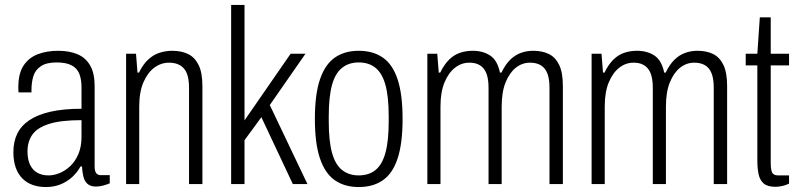

<svg xmlns="http://www.w3.org/2000/svg" viewBox="-20 -743 3223 775"><path d="M165 12Q136 12 112 3.5Q88 -5 70.5 -22.5Q53 -40 43.5 -66.5Q34 -93 34 -129Q34 -171 49.5 -203Q65 -235 98 -257.5Q131 -280 183.5 -292Q236 -304 309 -304V-390Q309 -423 300 -445.5Q291 -468 268.5 -479.5Q246 -491 209 -491Q167 -491 144.5 -475.5Q122 -460 114.5 -435Q107 -410 107 -379V-370H55Q54 -375 54 -379.5Q54 -384 54 -391Q54 -447 75.5 -479Q97 -511 133.5 -524.5Q170 -538 215 -538Q260 -538 293 -524Q326 -510 344 -478.5Q362 -447 362 -396V-71Q362 -52 368.5 -44Q375 -36 386 -36H423V-3Q411 2 396.5 6Q382 10 367 10Q345 10 333 -1Q321 -12 316.5 -30.5Q312 -49 311 -71H305Q291 -46 270.5 -27.5Q250 -9 223.5 1.5Q197 12 165 12ZM176 -35Q198 -35 221 -44.5Q244 -54 264 -73Q284 -92 296.5 -121.5Q309 -151 309 -190V-258Q226 -258 178.5 -243Q131 -228 111 -200Q91 -172 91 -132Q91 -99 101.5 -77.5Q112 -56 131 -45.5Q150 -35 176 -35Z M489 0V-526H529L535 -450H541Q557 -483 578 -502.5Q599 -522 624 -530Q649 -538 675 -538Q712 -538 739 -525Q766 -512 781.5 -481Q797 -450 797 -395V0H743V-388Q743 -414 738.5 -433Q734 -452 724 -464.5Q714 -477 698.5 -483.5Q683 -490 662 -490Q630 -490 603 -470Q576 -450 559 -411Q542 -372 542 -313V0Z M913 0V-723H967V-257L1153 -526H1213L1069 -319L1221 0H1162L1035 -270L967 -177V0Z M1428 12Q1371 12 1331.5 -15.5Q1292 -43 1271.5 -103.5Q1251 -164 1251 -263Q1251 -362 1271.5 -422.5Q1292 -483 1331.5 -510.5Q1371 -538 1428 -538Q1486 -538 1525.5 -510.5Q1565 -483 1585 -422.5Q1605 -362 1605 -263Q1605 -164 1585 -103.5Q1565 -43 1525.5 -15.5Q1486 12 1428 12ZM1428 -35Q1469 -35 1496 -57Q1523 -79 1536 -127Q1549 -175 1549 -253V-273Q1549 -352 1536 -399.5Q1523 -447 1496 -469Q1469 -491 1428 -491Q1388 -491 1360.5 -469Q1333 -447 1320 -399.5Q1307 -352 1307 -273V-253Q1307 -175 1320 -127Q1333 -79 1360.5 -57Q1388 -35 1428 -35Z M1705 0V-526H1745L1751 -450H1757Q1773 -483 1793 -502.5Q1813 -522 1837 -530Q1861 -538 1888 -538Q1930 -538 1959 -518.5Q1988 -499 1998 -450H2004Q2020 -483 2039.5 -502Q2059 -521 2082.5 -529.5Q2106 -538 2132 -538Q2169 -538 2195.5 -525Q2222 -512 2237 -481Q2252 -450 2252 -396V0H2198V-388Q2198 -414 2193.5 -433Q2189 -452 2179.5 -464.5Q2170 -477 2155 -483.5Q2140 -490 2119 -490Q2088 -490 2062.5 -470Q2037 -450 2021 -411Q2005 -372 2005 -313V0H1952V-388Q1952 -414 1947.5 -433Q1943 -452 1933.5 -464.5Q1924 -477 1909.5 -483.5Q1895 -490 1874 -490Q1843 -490 1817 -470Q1791 -450 1774.5 -411Q1758 -372 1758 -313V0Z M2368 0V-526H2408L2414 -450H2420Q2436 -483 2456 -502.5Q2476 -522 2500 -530Q2524 -538 2551 -538Q2593 -538 2622 -518.5Q2651 -499 2661 -450H2667Q2683 -483 2702.5 -502Q2722 -521 2745.5 -529.5Q2769 -538 2795 -538Q2832 -538 2858.5 -525Q2885 -512 2900 -481Q2915 -450 2915 -396V0H2861V-388Q2861 -414 2856.5 -433Q2852 -452 2842.5 -464.5Q2833 -477 2818 -483.5Q2803 -490 2782 -490Q2751 -490 2725.5 -470Q2700 -450 2684 -411Q2668 -372 2668 -313V0H2615V-388Q2615 -414 2610.5 -433Q2606 -452 2596.5 -464.5Q2587 -477 2572.5 -483.5Q2558 -490 2537 -490Q2506 -490 2480 -470Q2454 -450 2437.5 -411Q2421 -372 2421 -313V0Z M3110 11Q3078 11 3062.5 -2.5Q3047 -16 3042 -40Q3037 -64 3037 -95V-479H2990V-526H3037L3047 -673H3091V-526H3165V-479H3091V-85Q3091 -59 3096.5 -47Q3102 -35 3121 -35H3165V-2Q3157 2 3147.5 5Q3138 8 3128 9.5Q3118 11 3110 11Z"/></svg>

Font: Archivo Condensed ExtraLight
Style: Regular
Weight: 250
Width: 3
Designer: Hector Gatti
Foundry: Omnibus-Type
Version: Version 2.001